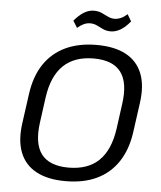

<svg xmlns="http://www.w3.org/2000/svg" viewBox="-59 -934 832 993"><g transform="rotate(5 357.0 -437.5)"><path d="M318 7.9Q225.6 7.9 165.8 -24.3Q105.9 -56.5 81.5 -119.3Q57 -182.1 70 -272.7L91.4 -427.3Q104.4 -518.7 146.5 -581.1Q188.6 -643.5 257.3 -675.7Q325.9 -707.9 418.3 -707.9Q511.6 -707.9 571 -675.7Q630.4 -643.5 654.9 -581.1Q679.4 -518.7 666.4 -427.3L645 -272.7Q632 -182.1 589.8 -119.3Q547.7 -56.5 479.5 -24.3Q411.3 7.9 318 7.9ZM327.5 -63.2Q427.6 -63.2 484.8 -118.2Q542 -173.1 558 -285L575.7 -415Q591.6 -526.9 549.9 -581.8Q508.2 -636.8 408.9 -636.8Q309.6 -636.8 252 -581.8Q194.3 -526.9 178.4 -415L160.7 -285Q144.8 -173.1 186.4 -118.2Q228.1 -63.2 327.5 -63.2ZM286.7 -822.5Q311.5 -852.3 336.8 -867.7Q362.1 -883.1 388.4 -883.1Q411.1 -883.1 428.4 -875.3Q445.8 -867.4 462.5 -859.1Q479.1 -850.7 497.1 -850.7Q513.7 -850.7 530.1 -857.9Q546.5 -865 563.4 -880.2L584.4 -844.7Q560.6 -815 535.1 -799.5Q509.5 -784.1 482.9 -784.1Q461 -784.1 443.3 -792.4Q425.6 -800.7 409.9 -808.6Q394.1 -816.4 375 -816.4Q358.3 -816.4 342.3 -809.3Q326.3 -802.1 308.6 -787Z"/></g></svg>

Font: Pathway Extreme 8pt Thin
Style: Italic
Weight: 100
Italic angle: -8°
Designer: Eduardo Rodriguez Tunni
Foundry: Eduardo Rodriguez Tunni
Version: Version 1.000